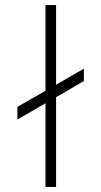

<svg xmlns="http://www.w3.org/2000/svg" viewBox="-20 -740 401 760"><path d="M202 0H160V-720H202ZM312 -419 49 -267V-317L312 -468Z"/></svg>

Font: Manrope Variable Light
Style: Regular
Weight: 200
Designer: Mikhail Sharanda
Foundry: Mikhail Sharanda
Version: Version 4.505